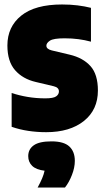

<svg xmlns="http://www.w3.org/2000/svg" viewBox="-20 -579 466 857"><path d="M186 11Q145 11 106.5 5.2Q68 -0.5 32 -13V-164Q64.5 -153 102.8 -146.5Q141 -140 182 -140Q218 -140 230.5 -148.8Q243 -157.5 243 -171Q243 -188.5 220 -194L140 -213Q81.5 -226.5 47.2 -265.8Q13 -305 13 -376Q13 -459.5 74.8 -509.2Q136.5 -559 257 -559Q294 -559 326.2 -555Q358.5 -551 386 -544V-393Q358.5 -400.5 329.8 -404.2Q301 -408 268 -408Q218.5 -408 202.8 -397.5Q187 -387 187 -375Q187 -360 211 -354L291 -335Q350.5 -321 383.8 -284Q417 -247 417 -175Q417 -89 354.5 -39Q292 11 186 11ZM148 258Q160.5 235 168 217.2Q175.5 199.5 179 183Q141 178.5 123.5 161.2Q106 144 106 118Q106 87 130.8 69.5Q155.5 52 210 52Q265 52 289.5 74.8Q314 97.5 314 139Q314 169 301 202.2Q288 235.5 270 258Z"/></svg>

Font: Encode Sans Condensed Condensed Black
Style: Regular
Weight: 900
Width: 3
Designer: Multiple Designers
Foundry: Impallari Type
Version: Version 3.000; ttfautohint (v1.8.3) -l 8 -r 50 -G 200 -x 14 